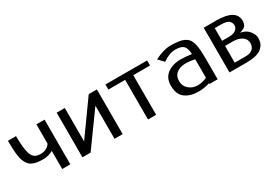

<svg xmlns="http://www.w3.org/2000/svg" viewBox="16 -1039 2335 1637"><g transform="rotate(-30 1184.0 -220.0)"><path d="M320.8 -250V-439.9H400.9V0H320.8V-178.2Q272.5 -152.8 226.8 -152.8Q181.2 -152.8 156.2 -158.2Q131.3 -163.6 112.5 -173.6Q93.8 -183.6 81.1 -201.7Q68.4 -219.7 60.3 -240.7Q52.2 -261.7 47.9 -293.9Q40 -350.6 40 -439.9H120.1Q120.1 -262.7 160.6 -225.1Q175.3 -211.4 190.4 -207.3Q205.6 -203.1 229 -203.1Q290 -203.1 320.8 -250Z M520 -439.9H600.1V-110.8L835.9 -439.9H916V0H835.9V-326.2L600.1 0H520Z M1245.6 -390.1V0H1165.5V-390.1H1000.5V-439.9H1410.6V-390.1Z M1478 0ZM1488.3 -404.8Q1575.2 -450.2 1646 -450.2Q1737.8 -450.2 1777.8 -430.2Q1801.3 -418.5 1814.9 -401.6Q1828.6 -384.8 1837.4 -355Q1851.1 -306.6 1851.1 -202.1V0H1771V-7.8Q1715.8 9.8 1662.1 9.8Q1577.1 9.8 1527.6 -28.6Q1478 -66.9 1478 -151.9Q1478 -248 1563 -285.2Q1606.4 -304.7 1658.2 -304.7H1659.7Q1712.4 -304.7 1769 -295.9Q1766.1 -354.5 1743.9 -377.2Q1721.7 -399.9 1663.3 -399.9Q1605 -399.9 1538.1 -353ZM1771 -61V-243.2Q1725.6 -253.9 1676.8 -253.9Q1627.9 -253.9 1593 -227.5Q1558.1 -201.2 1558.1 -151.4Q1558.1 -101.6 1593.8 -70.8Q1629.4 -40 1678.2 -40Q1727.1 -40 1771 -61Z M2047.9 -214.8V-49.8H2154.8Q2200.7 -49.8 2224.1 -70.8Q2247.6 -91.8 2247.6 -128.9Q2247.6 -166 2214.6 -190.4Q2181.6 -214.8 2125.5 -214.8ZM2215.8 -248Q2269.5 -238.8 2298.6 -202.6Q2327.6 -166.5 2327.6 -135Q2327.6 -103.5 2319.3 -82.5Q2311 -61.5 2291 -42Q2248 0 2134.8 0H1967.8V-439.9H2090.8Q2285.6 -439.9 2285.6 -325.2Q2285.6 -280.3 2253.9 -262.7Q2239.3 -254.9 2215.8 -248ZM2047.9 -390.1V-265.1H2113.8Q2183.1 -265.1 2201.7 -306.6Q2205.6 -315.9 2205.6 -326.7Q2205.6 -337.4 2202.6 -347.2Q2199.7 -356.4 2190.4 -367.2Q2171.4 -389.6 2110.8 -390.1Z"/></g></svg>

Font: Pfennig
Style: Medium
Weight: 500
Version: Version 20120410 ; ttfautohint (v0.8)